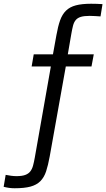

<svg xmlns="http://www.w3.org/2000/svg" viewBox="-130 -776 570 1029"><path d="M136.7 61Q127.9 109.4 117.2 142.1Q106.4 174.8 86.2 195.1Q65.9 215.3 33.2 224.1Q0.5 232.9 -51.3 232.9Q-66.4 232.9 -80.8 231Q-95.2 229 -110.4 225.1L-99.6 161.1Q-85.4 164.1 -70.6 166Q-55.7 168 -41.5 168Q-12.2 168 5.1 161.6Q22.5 155.3 32.2 142.8Q42 130.4 47.1 111.6Q52.2 92.8 56.6 67.9L142.6 -419.9H39.6L50.8 -484.9H153.8L172.4 -587.9Q180.7 -634.8 192.1 -667Q203.6 -699.2 223.9 -719Q244.1 -738.8 276.4 -747.3Q308.6 -755.9 358.4 -755.9Q373.5 -755.9 388.9 -755.4Q404.3 -754.9 419.4 -753.9L408.7 -688Q394.5 -689 379.6 -689.9Q364.7 -690.9 350.6 -690.9Q320.3 -690.9 303 -685.5Q285.6 -680.2 275.9 -668.5Q266.1 -656.7 261.5 -638.7Q256.8 -620.6 252.4 -595.2L233.4 -484.9H372.6L360.4 -419.9H222.7Z"/></svg>

Font: Metrophobic
Style: Regular
Weight: 400
Designer: vernon adams
Foundry: vernon adams
Version: Version 1.000